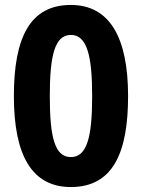

<svg xmlns="http://www.w3.org/2000/svg" viewBox="-20 -745 574 775"><path d="M497 -357C497 -593 423 -725 266 -725C102 -725 36 -595 36 -357C36 -116 110 10 266 10C438 10 497 -132 497 -357ZM181 -357C181 -521 201 -604 266 -604C331 -604 352 -521 352 -357C352 -191 331 -111 266 -111C201 -111 181 -191 181 -357Z"/></svg>

Font: Noto Sans Myanmar SemiCondensed
Style: Bold
Weight: 700
Width: 4
Designer: Monotype Design Team
Foundry: Monotype Imaging Inc.
Version: Version 2.107